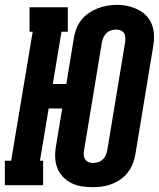

<svg xmlns="http://www.w3.org/2000/svg" viewBox="-36 -765 656 793"><path d="M346 8Q323 8 300.5 4.5Q278 1 258.5 -9Q239 -19 224 -34.5Q209 -50 201 -70.5Q193 -91 192 -114Q191 -137 195 -160L221 -317H165L129 -101H142V0H-16V-101H10L99 -634H86V-735H244V-634H218L182 -418H238L269 -608Q272 -627 279.5 -646.5Q287 -666 300 -682.5Q313 -699 330.5 -711Q348 -723 367.5 -730.5Q387 -738 407 -741.5Q427 -745 447 -745Q470 -745 492 -740Q514 -735 533.5 -725.5Q553 -716 568 -700.5Q583 -685 591 -664.5Q599 -644 600 -621Q601 -598 597 -575L523 -127Q520 -108 512.5 -89Q505 -70 492 -53Q479 -36 461.5 -24Q444 -12 424.5 -4.5Q405 3 385.5 5.5Q366 8 346 8ZM348 -92Q358 -92 368.5 -95Q379 -98 387.5 -105.5Q396 -113 400.5 -123Q405 -133 407 -144L481 -592Q482 -601 481.5 -611Q481 -621 476 -628.5Q471 -636 462 -639.5Q453 -643 443 -643Q433 -643 422.5 -639.5Q412 -636 404 -628.5Q396 -621 391.5 -611Q387 -601 385 -591L311 -143Q309 -134 310 -124Q311 -114 316 -106.5Q321 -99 329.5 -95.5Q338 -92 348 -92Z"/></svg>

Font: Iosevka Slab Extended
Style: Bold Italic
Weight: 700
Width: 7
Italic angle: -9°
Monospace: yes
Designer: Belleve Invis
Foundry: Belleve Invis
Version: Version 11.1.0; ttfautohint (v1.8.3)